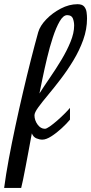

<svg xmlns="http://www.w3.org/2000/svg" viewBox="-56 -736 439 924"><path d="M-36.1 168.5Q-27.8 105.5 -13.7 29.3Q0.5 -46.9 18.1 -128.9Q35.6 -210.9 54.7 -292.2Q73.7 -373.5 92.5 -447.5Q111.3 -521.5 127.9 -581.1Q136.7 -611.8 166.5 -642.8Q196.3 -673.8 236.6 -694.8Q276.9 -715.8 316.9 -715.8Q339.4 -715.8 348.9 -704.6Q358.4 -693.4 360.6 -677.5Q362.8 -661.6 362.8 -647Q362.8 -595.2 344.5 -544.2Q326.2 -493.2 297.4 -445.6Q268.6 -397.9 236.3 -355.7Q204.1 -313.5 175.3 -279.1Q146.5 -244.6 128.2 -219.5Q109.9 -194.3 109.9 -181.2Q109.9 -157.2 124.8 -136.7Q139.6 -116.2 160.2 -116.2Q167.5 -116.2 183.6 -127.4Q199.7 -138.7 218.8 -155.3Q237.8 -171.9 254.6 -188.7Q271.5 -205.6 280.8 -216.8V-160.2Q265.1 -141.1 240.7 -118.7Q216.3 -96.2 191.2 -80.1Q166 -64 147.9 -64Q133.8 -64 118.9 -70.3Q104 -76.7 97.2 -94.2Q96.2 -89.8 91.8 -65.2Q87.4 -40.5 80.8 -5.6Q74.2 29.3 67.4 65.4Q60.5 101.6 54.7 129.9Q48.8 158.2 45.9 168.5ZM133.8 -286.1Q155.8 -320.8 184.3 -362.3Q212.9 -403.8 239.5 -448Q266.1 -492.2 283.4 -534.7Q300.8 -577.1 300.8 -612.8Q300.8 -631.3 294.7 -647.2Q288.6 -663.1 267.1 -663.1Q248.5 -663.1 231.2 -633.3Q213.9 -603.5 198.5 -556.6Q183.1 -509.8 170.7 -457.5Q158.2 -405.3 148.7 -359.1Q139.2 -313 133.8 -286.1Z"/></svg>

Font: Norican
Style: Regular
Weight: 400
Designer: Vernon Adams
Foundry: Vernon Adams
Version: Version 1.100; ttfautohint (v1.8.4.7-5d5b);gftools[0.9.33]